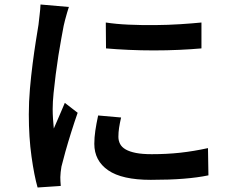

<svg xmlns="http://www.w3.org/2000/svg" viewBox="-20 -793 1040 853"><path d="M450 -693Q495 -686 551.5 -683.5Q608 -681 667.5 -681.5Q727 -682 781 -685.5Q835 -689 875 -693V-578Q831 -574 776 -571.5Q721 -569 663.5 -569Q606 -569 551 -571.5Q496 -574 451 -578ZM518 -271Q512 -245 509 -225Q506 -205 506 -185Q506 -168 513.5 -153.5Q521 -139 538.5 -129Q556 -119 584 -113.5Q612 -108 654 -108Q721 -108 780.5 -114.5Q840 -121 904 -135L906 -14Q858 -4 795.5 1Q733 6 650 6Q522 6 460.5 -36.5Q399 -79 399 -154Q399 -182 403.5 -212.5Q408 -243 416 -280ZM286 -762Q283 -753 278 -736.5Q273 -720 269 -704Q265 -688 263 -679Q259 -657 252.5 -622.5Q246 -588 239.5 -546.5Q233 -505 227.5 -462Q222 -419 218 -379Q214 -339 214 -308Q214 -287 215.5 -265Q217 -243 219 -222Q227 -240 235.5 -260Q244 -280 252.5 -299.5Q261 -319 268 -336L325 -292Q311 -252 296.5 -206Q282 -160 270.5 -119Q259 -78 253 -53Q251 -42 249.5 -28Q248 -14 248 -6Q248 1 248.5 12Q249 23 250 33L147 40Q132 -12 120 -97.5Q108 -183 108 -285Q108 -341 113 -398.5Q118 -456 125 -510Q132 -564 139 -608.5Q146 -653 151 -683Q153 -703 156 -727Q159 -751 160 -773Z"/></svg>

Font: Noto Sans JP SemiBold
Style: Regular
Weight: 600
Designer: Ryoko NISHIZUKA  (kana, bopomofo & ideographs); Paul D. Hunt (Latin, Greek & Cyrillic); Sandoll Communications , Soo-you
Foundry: Adobe
Version: Version 2.004-H2;hotconv 1.0.118;makeotfexe 2.5.65603